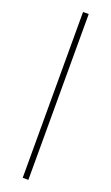

<svg xmlns="http://www.w3.org/2000/svg" viewBox="-150 -793 479 827"><g transform="rotate(20 89.5 -380.0)"><path d="M103 0H77V-760H103Z"/></g></svg>

Font: Noto Sans Khmer Condensed Thin
Style: Regular
Weight: 100
Width: 3
Designer: Danh Hong and the Monotype Design Team
Foundry: Monotype Imaging Inc.
Version: Version 2.004; ttfautohint (v1.8.4.7-5d5b)